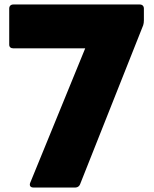

<svg xmlns="http://www.w3.org/2000/svg" viewBox="-20 -792 686 854"><path d="M128 42H316C325 42 333 36 336 28L617 -680C619 -687 620 -693 620 -701V-754C620 -765 613 -772 602 -772H39C28 -772 21 -765 21 -754V-593C21 -583 28 -577 39 -577H359L114 22C110 33 115 42 128 42Z"/></svg>

Font: LINE Seed JP_OTF ExtraBold
Style: Regular
Weight: 800
Designer: LY Corporation & Fontrix & Fontworks
Version: Version 1.013